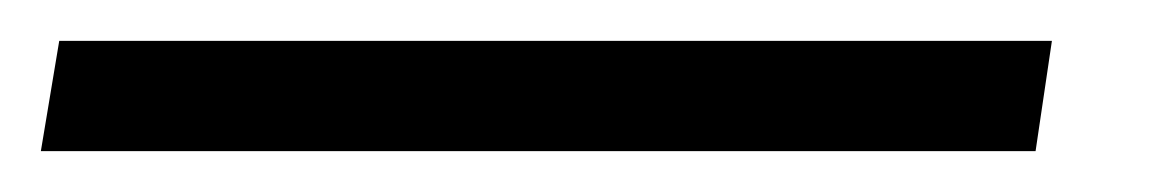

<svg xmlns="http://www.w3.org/2000/svg" viewBox="-70 58 575 94"><path d="M-50 132 -41 78H445L437 132Z"/></svg>

Font: Von Book
Style: Italic
Weight: 400
Version: Version 4.000; ttfautohint (v1.8.4.7-5d5b)